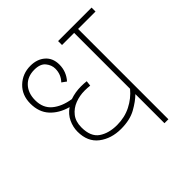

<svg xmlns="http://www.w3.org/2000/svg" viewBox="-170 -764 896 896"><g transform="rotate(-45 277.5 -316.0)"><path d="M555 -596H440V0H414V-192Q390 -168 350.5 -146Q311 -124 252 -124Q188 -124 143.5 -158Q99 -192 99 -259Q99 -289 112.5 -318Q126 -347 154 -366Q100 -381 68 -416Q36 -451 36 -507Q36 -563 72.5 -597.5Q109 -632 161 -632Q205 -632 233 -607.5Q261 -583 261 -540Q261 -494 230 -459L208 -475Q234 -502 234 -540Q234 -564 217 -585Q200 -606 161 -606Q116 -606 89.5 -577.5Q63 -549 63 -502Q63 -451 97 -422.5Q131 -394 188 -385Q222 -397 260 -397Q270 -397 279 -396.5Q288 -396 296 -395L293 -369Q286 -370 275.5 -370.5Q265 -371 258 -371Q225 -371 195 -359.5Q165 -348 145.5 -323.5Q126 -299 126 -260Q126 -199 161.5 -174.5Q197 -150 252 -150Q302 -150 343.5 -171Q385 -192 414 -227V-596H334V-622H555Z"/></g></svg>

Font: Noto Sans Devanagari Thin
Style: Regular
Weight: 100
Designer: Jelle Bosma - Monotype Design Team
Foundry: Monotype Imaging Inc.
Version: Version 2.004; ttfautohint (v1.8.4.7-5d5b)